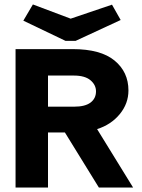

<svg xmlns="http://www.w3.org/2000/svg" viewBox="-20 -844 640 864"><path d="M50 0V-623H307Q433 -623 495.5 -571.5Q558 -520 558 -437Q558 -378 519 -330.5Q480 -283 417 -263L579 0H425L272 -248H196V0ZM196 -364H314Q363 -364 387.5 -382.5Q412 -401 412 -433Q412 -462 387 -483Q362 -504 312 -504H196ZM484 -823 523 -754 320 -660H275L85 -751L128 -824L298 -760Z"/></svg>

Font: Inconsolata Expanded Black
Style: Regular
Weight: 900
Width: 7
Monospace: yes
Designer: Raph Levien, Cyreal, Brenton Simpson
Foundry: Raph Levien, Cyreal, Google
Version: Version 3.001; ttfautohint (v1.8.2.53-6de2)